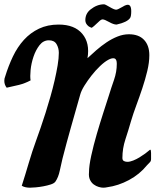

<svg xmlns="http://www.w3.org/2000/svg" viewBox="-25 -870 721 891"><path d="M247 -756Q321 -756 357 -713Q393 -670 381 -600Q400 -618 422.5 -637.5Q445 -657 469.5 -673.5Q494 -690 520.5 -700.5Q547 -711 573 -711Q619 -711 643.5 -685Q668 -659 668 -614Q668 -580 658.5 -540.5Q649 -501 635.5 -460.5Q622 -420 607.5 -381Q593 -342 583 -308Q571 -266 557 -223.5Q543 -181 543 -137Q543 -126 550.5 -122.5Q558 -119 566 -119Q578 -119 593 -125Q608 -131 622 -139.5Q636 -148 649 -157.5Q662 -167 671 -175Q674 -176 675 -171.5Q676 -167 676 -160Q676 -153 676 -145.5Q676 -138 676 -132Q676 -122 670 -116.5Q664 -111 657 -103Q623 -61 573.5 -34.5Q524 -8 472 -1Q467 0 463 0.5Q459 1 454 1Q445 1 433 -2.5Q421 -6 410 -14Q399 -22 392.5 -36Q386 -50 388 -70Q388 -100 398.5 -148Q409 -196 424 -247.5Q439 -299 454.5 -347Q470 -395 480 -426Q491 -462 504 -499Q517 -536 517 -574Q517 -596 506 -599Q495 -602 477.5 -592.5Q460 -583 439.5 -563.5Q419 -544 400.5 -520.5Q382 -497 367 -473Q352 -449 347 -430Q324 -349 304 -278.5Q284 -208 265 -134Q259 -110 252.5 -78.5Q246 -47 232 -27Q226 -19 210.5 -14Q195 -9 176.5 -5.5Q158 -2 140.5 -0.5Q123 1 114 1Q104 1 94 -1Q84 -3 76 -8Q93 -61 108.5 -114Q124 -167 143 -219Q152 -244 163.5 -277Q175 -310 186.5 -346.5Q198 -383 209 -421.5Q220 -460 228.5 -497Q237 -534 242.5 -567Q248 -600 248 -625Q248 -647 237.5 -665Q227 -683 202 -683Q176 -683 158.5 -660.5Q141 -638 130.5 -607Q120 -576 117 -545Q114 -514 117 -497Q91 -483 63 -476Q35 -469 6 -463Q-5 -477 -5 -495Q-5 -501 -4 -505.5Q-3 -510 -1 -515Q14 -564 35 -608Q56 -652 86 -685Q116 -718 156 -737Q196 -756 247 -756ZM584 -818Q584 -795 579 -787Q566 -767 516 -756Q502 -756 481 -768Q460 -780 451 -780Q444 -780 434 -770Q406 -743 400 -741Q390 -745 386 -748Q371 -760 371 -776Q371 -807 395 -826Q425 -850 458 -850Q463 -850 484 -837.5Q505 -825 514 -825Q521 -825 543 -838Q556 -846 562 -847Q584 -853 584 -818Z"/></svg>

Font: Praegefest
Style: Regular
Weight: 600
Designer: Peter Wiegel nach alter Vorlage
Foundry: Peter Wiegel
Version: Version 1.000